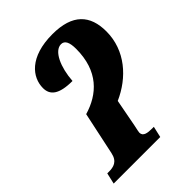

<svg xmlns="http://www.w3.org/2000/svg" viewBox="-209 -828 933 933"><g transform="rotate(-45 257.5 -362.0)"><path d="M17 0H337L350 -57H340C306 -57 280 -61 280 -87C280 -93 283 -103 288 -128L315 -270C426 -319 515 -417 515 -548C515 -659 458 -724 320 -724C162 -724 102 -644 102 -571C102 -523 135 -494 228 -494C234 -582 268 -660 315 -660C340 -660 351 -636 351 -592C351 -439 267 -364 161 -333L114 -112C104 -64 73 -57 41 -57H30Z"/></g></svg>

Font: Noto Serif ExtraCondensed Black
Style: Italic
Weight: 900
Width: 2
Italic angle: -12°
Designer: Monotype Design Team
Foundry: Monotype Imaging Inc.
Version: Version 2.014